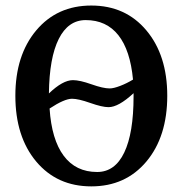

<svg xmlns="http://www.w3.org/2000/svg" viewBox="-20 -662 656 690"><path d="M581.1 -317.9Q581.1 -170.9 506.1 -81.5Q431.2 7.8 308.1 7.8Q185.1 7.8 110.1 -81.5Q35.2 -170.9 35.2 -317.9Q35.2 -463.4 110.1 -552.7Q185.1 -642.1 308.1 -642.1Q431.2 -642.1 506.1 -552.7Q581.1 -463.4 581.1 -317.9ZM460 -327.1Q405.8 -276.9 370.1 -276.9Q347.2 -276.9 304.4 -292Q261.7 -307.1 238.8 -307.1Q211.4 -307.1 158.2 -272Q165.5 -160.2 209 -102.1Q252.4 -43.9 329.1 -43.9Q393.1 -43.9 426.5 -113.8Q460 -183.6 460 -315.9ZM458 -376Q448.2 -481.4 405.3 -535.6Q362.3 -589.8 288.1 -589.8Q225.1 -589.8 191.2 -522.2Q157.2 -454.6 155.8 -326.2Q205.6 -374 242.2 -374Q266.6 -374 308.6 -359.1Q350.6 -344.2 374 -344.2Q388.2 -344.2 411.9 -353.3Q435.5 -362.3 458 -376Z"/></svg>

Font: Resagokr
Style: Bold
Weight: 600
Designer: gluk
Foundry: gluk
Version: Version 0.95